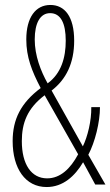

<svg xmlns="http://www.w3.org/2000/svg" viewBox="-20 -744 445 774"><path d="M183 -724C123 -724 86 -673 86 -585C86 -514 108 -458 144 -389C64 -329 31 -263 31 -175C31 -65 82 10 168 10C234 10 282 -34 315 -90L364 0H405L336 -120C363 -171 383 -251 383 -312H348C349 -257 333 -193 314 -154L188 -379C247 -424 279 -490 279 -580C279 -677 241 -724 183 -724ZM182 -691C225 -691 245 -650 245 -580C245 -512 227 -448 172 -408C144 -458 120 -520 120 -585C120 -651 142 -691 182 -691ZM160 -360 295 -122C264 -64 223 -25 170 -25C106 -25 68 -82 68 -175C68 -248 90 -307 160 -360Z"/></svg>

Font: Noto Sans Georgian ExtraCondensed ExtraLight
Style: Regular
Weight: 200
Width: 2
Designer: Monotype Design Team, Akaki Razmadze
Foundry: Google LLC
Version: Version 2.005